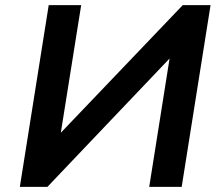

<svg xmlns="http://www.w3.org/2000/svg" viewBox="-20 -725 862 745"><path d="M57 0 169 -705H295L216 -210L217 -211L689 -705H797L685 0H559L638 -498L637 -497L164 0Z"/></svg>

Font: Nunito Sans 7pt
Style: Bold Italic
Weight: 700
Italic angle: -9°
Version: Version 3.101;gftools[0.9.27]